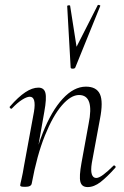

<svg xmlns="http://www.w3.org/2000/svg" viewBox="-20 -751 503 780"><path d="M336 9Q312 9 306.5 -12.5Q301 -34 311 -89L340 -248Q364 -365 301 -365Q268 -365 231.5 -323Q195 -281 162.5 -200.5Q130 -120 109 -6L98 -7Q119 -123 154 -211.5Q189 -300 234.5 -349.5Q280 -399 329 -399Q372 -399 386 -368.5Q400 -338 386 -267L353 -89Q348 -58 353 -43Q358 -28 371 -28Q382 -28 400 -41.5Q418 -55 440 -77Q443 -81 447.5 -77Q452 -73 448 -69Q415 -32 388.5 -11.5Q362 9 336 9ZM83 8Q70 8 66 6.5Q62 5 62 2Q62 -1 67.5 -24.5Q73 -48 77 -74L118 -297Q128 -358 101 -358Q89 -358 70 -346Q51 -334 29 -311Q26 -307 21.5 -311.5Q17 -316 21 -319Q54 -357 82.5 -376Q111 -395 136 -395Q159 -395 164.5 -373.5Q170 -352 160 -297L109 -6Q107 8 83 8ZM267 -477 253 -726Q253 -729 259 -729.5Q265 -730 265 -727L291 -561L377 -730Q378 -732 383.5 -730.5Q389 -729 387 -726L286 -477Q284 -472 275.5 -472Q267 -472 267 -477Z"/></svg>

Font: Cormorant Garamond Light Light
Style: Italic
Weight: 300
Italic angle: -10°
Version: Version 4.001